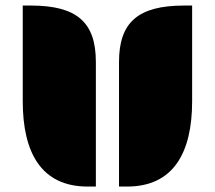

<svg xmlns="http://www.w3.org/2000/svg" viewBox="-20 -685 789 705"><path d="M417 0H446.8C616.2 0 685.5 -123.5 685.5 -313.5V-664.6H655.8C486.8 -664.6 417 -603 417 -457.5ZM301.8 0H332V-457.5C332 -603 262.7 -664.6 93.3 -664.6H63.5V-313.5C63.5 -123.5 132.3 0 301.8 0Z"/></svg>

Font: Plaster
Style: Regular
Weight: 400
Designer: Eben Sorkin
Foundry: Eben Sorkin
Version: Version 1.007